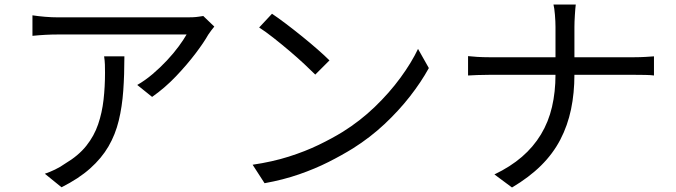

<svg xmlns="http://www.w3.org/2000/svg" viewBox="-20 -794 3000 852"><path d="M931 -676Q925 -669 917.5 -659Q910 -649 904 -640Q885 -606 847.5 -556.5Q810 -507 761 -455.5Q712 -404 655 -364L589 -417Q624 -437 657.5 -465.5Q691 -494 720.5 -525.5Q750 -557 772.5 -587.5Q795 -618 808 -641Q792 -641 756.5 -641Q721 -641 672.5 -641Q624 -641 569 -641Q514 -641 460 -641Q406 -641 359 -641Q312 -641 280 -641Q248 -641 238 -641Q210 -641 182 -639.5Q154 -638 124 -635V-726Q150 -722 180 -719.5Q210 -717 238 -717Q248 -717 281 -717Q314 -717 361.5 -717Q409 -717 465 -717Q521 -717 576.5 -717Q632 -717 681 -717Q730 -717 764.5 -717Q799 -717 812 -717Q822 -717 835.5 -717.5Q849 -718 862 -720Q875 -722 882 -723ZM532 -544Q532 -463 527 -392Q522 -321 507 -259Q492 -197 461.5 -144.5Q431 -92 380 -46.5Q329 -1 253 37L179 -23Q200 -30 224 -41.5Q248 -53 269 -68Q328 -103 363 -147Q398 -191 415.5 -242.5Q433 -294 439.5 -351.5Q446 -409 446 -471Q446 -490 445.5 -507Q445 -524 442 -544Z M1187 -733Q1214 -715 1249 -688.5Q1284 -662 1320.5 -632.5Q1357 -603 1389 -575Q1421 -547 1442 -526L1379 -463Q1360 -482 1330 -510Q1300 -538 1264 -568.5Q1228 -599 1193 -626.5Q1158 -654 1130 -672ZM1101 -63Q1189 -76 1261.5 -99Q1334 -122 1394 -151Q1454 -180 1501 -209Q1578 -257 1643 -319.5Q1708 -382 1757 -449Q1806 -516 1835 -577L1883 -492Q1849 -430 1799 -366Q1749 -302 1686 -243Q1623 -184 1547 -136Q1497 -105 1437.5 -75Q1378 -45 1307.5 -20.5Q1237 4 1154 19Z M2445 -675Q2445 -698 2442.5 -728.5Q2440 -759 2436 -774H2535Q2533 -759 2531 -727.5Q2529 -696 2529 -674Q2529 -646 2529 -608.5Q2529 -571 2529 -532.5Q2529 -494 2529 -463Q2529 -381 2514 -309Q2499 -237 2466.5 -174.5Q2434 -112 2381 -59.5Q2328 -7 2252 38L2174 -20Q2245 -54 2296 -98Q2347 -142 2380.5 -197.5Q2414 -253 2429.5 -319.5Q2445 -386 2445 -463Q2445 -494 2445 -532Q2445 -570 2445 -608Q2445 -646 2445 -675ZM2057 -545Q2073 -543 2098.5 -541.5Q2124 -540 2150 -540Q2161 -540 2198.5 -540Q2236 -540 2291 -540Q2346 -540 2409.5 -540Q2473 -540 2536.5 -540Q2600 -540 2655 -540Q2710 -540 2747 -540Q2784 -540 2795 -540Q2820 -540 2845 -541.5Q2870 -543 2882 -544V-459Q2870 -461 2844 -461.5Q2818 -462 2794 -462Q2783 -462 2746 -462Q2709 -462 2654.5 -462Q2600 -462 2536.5 -462Q2473 -462 2409.5 -462Q2346 -462 2291.5 -462Q2237 -462 2200 -462Q2163 -462 2152 -462Q2124 -462 2098.5 -461Q2073 -460 2057 -459Z"/></svg>

Font: Noto Sans HK
Style: Regular
Weight: 400
Designer: Ryoko NISHIZUKA 西塚涼子 (kana, bopomofo & ideographs); Paul D. Hunt (Latin, Greek & Cyrillic); Sandoll Communications 산돌커뮤니
Foundry: Adobe
Version: Version 2.004-H2;hotconv 1.0.118;makeotfexe 2.5.65603